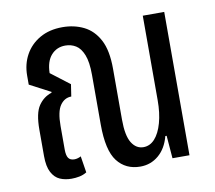

<svg xmlns="http://www.w3.org/2000/svg" viewBox="-67 -635 808 723"><g transform="rotate(-10 336.5 -274.0)"><path d="M151 10Q126 10 106.5 1.5Q87 -7 75 -29.5Q63 -52 63 -92V-193Q63 -256 82 -284Q101 -312 132 -322L133 -325L53 -367V-401Q53 -445 72.5 -480.5Q92 -516 128.5 -537Q165 -558 215 -558Q260 -558 296.5 -540Q333 -522 354.5 -481.5Q376 -441 376 -371V-176Q376 -115 393 -87.5Q410 -60 438 -60Q463 -60 481.5 -80.5Q500 -101 510.5 -138.5Q521 -176 521 -225V-548H603V0H538L531 -87H526Q514 -41 484 -15.5Q454 10 414 10Q358 10 326 -31.5Q294 -73 294 -172V-362Q294 -411 283 -438.5Q272 -466 254 -477Q236 -488 214 -488Q181 -488 160 -464.5Q139 -441 138 -396L210 -341L203 -295Q177 -295 160.5 -271.5Q144 -248 144 -193V-103Q144 -80 151 -70Q158 -60 174 -60Q180 -60 187 -62Q194 -64 199 -67L209 -4Q196 4 181 7Q166 10 151 10Z"/></g></svg>

Font: Noto Sans Thai ExtraCondensed
Style: Regular
Weight: 400
Width: 2
Designer: Monotype Design Team
Foundry: Monotype Imaging Inc.
Version: Version 2.002